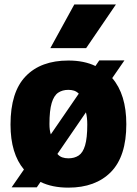

<svg xmlns="http://www.w3.org/2000/svg" viewBox="-20 -828 611 858"><path d="M481.5 -479Q544.5 -406 544.5 -273Q544.5 -129.5 475.8 -59.5Q407 10.5 285.5 10.5Q213 10.5 161 -15L144.5 9H32L87 -70.5Q57.5 -105.5 42.2 -155.8Q27 -206 27 -271.5Q27 -417 94.8 -487.2Q162.5 -557.5 285.5 -557.5Q356 -557.5 406.5 -533L423.5 -558H536ZM285.5 -426.5Q259 -426.5 240 -413.8Q221 -401 211 -367.8Q201 -334.5 201 -273.5Q201 -246.5 207 -227.5L332 -409.5Q322.5 -419 311 -422.8Q299.5 -426.5 285.5 -426.5ZM285.5 -120.5Q312.5 -120.5 331.5 -133Q350.5 -145.5 360.2 -178.2Q370 -211 370 -271.5Q370 -304 364 -326L236.5 -140Q246 -129 258.2 -124.8Q270.5 -120.5 285.5 -120.5ZM205 -613 312 -808H498L365 -613Z"/></svg>

Font: Encode Sans SemiCondensed SemiCondensed ExtraBold
Style: Regular
Weight: 800
Width: 4
Designer: Multiple Designers
Foundry: Impallari Type
Version: Version 3.000; ttfautohint (v1.8.3) -l 8 -r 50 -G 200 -x 14 